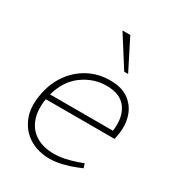

<svg xmlns="http://www.w3.org/2000/svg" viewBox="-179 -862 905 981"><g transform="rotate(30 273.5 -371.0)"><path d="M259 6Q192 6 140.5 -25.5Q89 -57 65 -116Q41 -175 57 -257Q70 -327 107.5 -380.5Q145 -434 202.5 -465Q260 -496 331 -496Q402 -496 443.5 -463.5Q485 -431 499.5 -379.5Q514 -328 502 -269L498 -248H92Q81 -177 100 -127.5Q119 -78 162 -52.5Q205 -27 264 -27Q298 -27 331 -34Q364 -41 398 -53L428 -64L436 -39L407 -27Q373 -13 333.5 -3.5Q294 6 259 6ZM99 -280H470Q481 -363 445.5 -413Q410 -463 329 -463Q251 -463 187 -416Q123 -369 99 -280ZM369 -570 256 -748H302L392 -570Z"/></g></svg>

Font: REM Medium Thin
Style: Italic
Weight: 250
Italic angle: -11°
Version: Version 1.005;gftools[0.9.28]